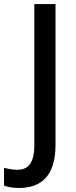

<svg xmlns="http://www.w3.org/2000/svg" viewBox="-88 -734 376 951"><path d="M7 197C117 197 187 136 187 -17V-714H82V-13C82 77 48 107 -2 107C-27 107 -49 102 -68 97V185C-49 193 -24 197 7 197Z"/></svg>

Font: Noto Sans Myanmar UI SemiCondensed Medium
Style: Regular
Weight: 500
Width: 4
Designer: Monotype Design Team
Foundry: Monotype Imaging Inc.
Version: Version 2.103